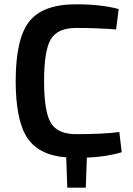

<svg xmlns="http://www.w3.org/2000/svg" viewBox="-20 -722 618 893"><path d="M546 -14Q473 8 384 11L379 151H293L288 10Q160 0 106.5 -81.5Q53 -163 53 -345Q53 -542 116 -622Q179 -702 334 -702Q450 -702 532 -680L520 -585Q433 -592 334 -592Q248 -592 216.5 -539.5Q185 -487 185 -345Q185 -203 216.5 -150.5Q248 -98 334 -98Q461 -98 535 -108Z"/></svg>

Font: Exo 2 Semi Bold
Style: Regular
Weight: 600
Designer: Natanael Gama
Version: Version 1.001;PS 001.001;hotconv 1.0.88;makeotf.lib2.5.64775